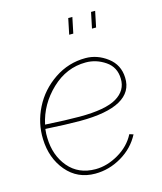

<svg xmlns="http://www.w3.org/2000/svg" viewBox="-111 -812 760 903"><g transform="rotate(-15 269.0 -360.0)"><path d="M327 -730 311 -653H291L307 -730ZM438 -730 422 -653H402L418 -730ZM236 -248Q169 -248 68 -254Q65 -229 66 -211Q68 -125 116.5 -67.5Q165 -10 248 -10Q304 -10 360 -42.5Q416 -75 443 -128L462 -122Q431 -62 370 -26Q309 10 241 10Q155 10 101.5 -53.5Q48 -117 45 -210Q42 -289 78.5 -361.5Q115 -434 184 -480.5Q253 -527 336 -527Q393 -527 442 -490Q491 -453 493 -390Q496 -320 431.5 -284Q367 -248 236 -248ZM332 -507Q238 -507 165 -437.5Q92 -368 72 -274Q173 -268 239 -268Q365 -268 419.5 -300.5Q474 -333 472 -391Q471 -447 427 -477Q383 -507 332 -507Z"/></g></svg>

Font: Raleway-v4020 Thin
Style: Italic
Weight: 250
Italic angle: -12°
Designer: Matt McInerney, Pablo Impallari, Rodrigo Fuenzalida
Foundry: Matt McInerney, Pablo Impallari, Rodrigo Fuenzalida
Version: Version 4.020;PS 004.020;hotconv 1.0.88;makeotf.lib2.5.64775